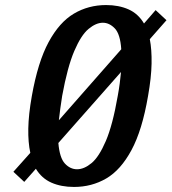

<svg xmlns="http://www.w3.org/2000/svg" viewBox="-20 -730 679 760"><path d="M273 10Q222 10 183.5 -7Q145 -24 122 -62L76 -10L33 -50L100 -125Q91 -166 92 -221.5Q93 -277 106 -350Q130 -485 172.5 -563.5Q215 -642 272.5 -676Q330 -710 400 -710Q450 -710 488.5 -693Q527 -676 550 -637L596 -690L639 -650L573 -575Q581 -534 580 -478.5Q579 -423 566 -350Q543 -215 500.5 -136Q458 -57 400.5 -23.5Q343 10 273 10ZM213 -254 460 -535Q456 -595 434.5 -617.5Q413 -640 387 -640Q360 -640 330.5 -615.5Q301 -591 274 -528Q247 -465 226 -350Q222 -323 218.5 -299Q215 -275 213 -254ZM285 -60Q313 -60 342.5 -84.5Q372 -109 399 -172Q426 -235 446 -350Q451 -377 454 -400.5Q457 -424 459 -445L211 -164Q216 -105 237 -82.5Q258 -60 285 -60Z"/></svg>

Font: Cuprum
Style: Bold Italic
Weight: 700
Italic angle: -10°
Designer: Jovanny Lemonad
Foundry: Jovanny Lemonad
Version: Version 3.000